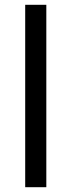

<svg xmlns="http://www.w3.org/2000/svg" viewBox="-20 -780 298 800"><path d="M173 0H85V-760H173Z"/></svg>

Font: Noto Sans Ethiopic
Style: Regular
Weight: 400
Designer: Monotype Design Team
Foundry: Monotype Imaging Inc.
Version: Version 2.102; ttfautohint (v1.8.4.7-5d5b)